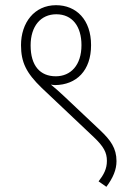

<svg xmlns="http://www.w3.org/2000/svg" viewBox="-20 -652 493 740"><path d="M61 -478C61 -412 81 -371 141 -313L341 -124C380 -87 392 -64 392 -32C392 -1 380 21 360 47L390 68C416 33 429 2 429 -31C429 -81 406 -112 366 -150L225 -283C208 -299 191 -314 176 -326C182 -325 188 -324 192 -324C275 -325 331 -380 331 -478C331 -576 274 -632 196 -632C112 -632 61 -564 61 -478ZM98 -477C98 -551 137 -597 197 -597C259 -597 294 -550 294 -478C294 -400 252 -358 195 -358C135 -358 98 -398 98 -477Z"/></svg>

Font: Noto Sans Devanagari UI Condensed ExtraLight
Style: Regular
Weight: 200
Width: 3
Designer: Jelle Bosma - Monotype Design Team
Foundry: Monotype Imaging Inc.
Version: Version 2.004